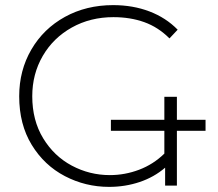

<svg xmlns="http://www.w3.org/2000/svg" viewBox="-20 -725 851 750"><path d="M622 -347H671V0H625V-70Q582 -33 525.5 -14Q469 5 406 5Q314 5 233.5 -37Q153 -79 104 -159Q55 -239 55 -349Q55 -450 102.5 -531.5Q150 -613 233.5 -659Q317 -705 422 -705Q499 -705 563.5 -680.5Q628 -656 674 -609L642 -575Q598 -619 543.5 -638.5Q489 -658 423 -658Q333 -658 260.5 -617.5Q188 -577 147 -506.5Q106 -436 106 -349Q106 -255 148.5 -185Q191 -115 260.5 -78Q330 -41 409 -41Q468 -41 523.5 -62Q579 -83 622 -125ZM413.2 -257H782.9V-214H413.2Z"/></svg>

Font: Montserrat Alternates Light
Style: Regular
Weight: 300
Designer: Julieta Ulanovsky
Foundry: Julieta Ulanovsky
Version: Version 7.200